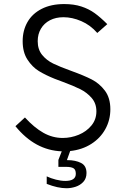

<svg xmlns="http://www.w3.org/2000/svg" viewBox="-20 -754 640 970"><path d="M297 -57Q338.5 -57 377.8 -73.2Q417 -89.5 442 -120Q467 -150.5 467 -191.5Q467 -231.5 443.2 -259Q419.5 -286.5 385.5 -303.5Q351.5 -320.5 296 -341L256 -356Q210 -374.5 176.5 -395Q143 -415.5 118.8 -452.8Q94.5 -490 94.5 -546Q94.5 -600 118.8 -642.5Q143 -685 190.5 -709.2Q238 -733.5 304.5 -733.5Q353.5 -733.5 391 -721.2Q428.5 -709 458 -687.8Q487.5 -666.5 522 -632L471.5 -587.5Q436.5 -627.5 390.8 -647.2Q345 -667 300.5 -667Q262 -667 232.5 -651.8Q203 -636.5 186.8 -609Q170.5 -581.5 170.5 -546Q170.5 -504 193 -476.5Q215.5 -449 249 -432.8Q282.5 -416.5 339.5 -396Q404.5 -372.5 443.5 -352.5Q482.5 -332.5 510 -296Q537.5 -259.5 537.5 -202Q537.5 -147.5 512.2 -101.8Q487 -56 441 -26.8Q395 2.5 334.5 9L318 55H321Q361 55 389 69Q417 83 417 120Q417 147.5 401 164.8Q385 182 362 189.5Q339 197 316 197Q272 197 216 175V137Q237 147 262.5 153.5Q288 160 310 160Q363 160 363 124Q363 103 351.2 96Q339.5 89 314 89H275V54L292 10.5Q157 5.5 58 -116.5L106 -160.5Q152.5 -109.5 199 -83.2Q245.5 -57 297 -57Z"/></svg>

Font: JuliaMono Light
Style: Regular
Weight: 300
Monospace: yes
Designer: cormullion
Foundry: corm
Version: Version 0.054; ttfautohint (v1.8.4)